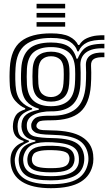

<svg xmlns="http://www.w3.org/2000/svg" viewBox="-20 -785 568 1007"><path d="M246.8 202Q149 202 95.1 167.9Q41.2 133.8 35.5 69Q34.5 56 35.2 45.5Q36 35 38.5 25Q43.5 3.8 60.8 -13.9Q78 -31.5 103.5 -40V-46Q80 -52.8 66.1 -67Q52.2 -81.2 48.5 -107Q47.5 -113.5 47.5 -120.8Q47.5 -128 48.5 -136.8Q51.5 -161.8 63.6 -180.9Q75.8 -200 112.2 -211.5V-217.5Q86.5 -227 60.6 -255.6Q34.8 -284.2 31.5 -337Q30.8 -349.5 30.4 -361Q30 -372.5 30 -383.8Q30 -395 30.4 -406.4Q30.8 -417.8 31.5 -430Q37.2 -526.5 90.1 -568.2Q143 -610 247.5 -610Q311 -610 343.9 -593.2Q376.8 -576.5 389.8 -549H395.8Q410.8 -574 436.4 -585Q462 -596 487.5 -598.5Q513 -601 527.5 -600V-576Q468.2 -577.2 436.8 -562.1Q405.2 -547 392.2 -515.5H386.2Q376.2 -548.2 345.2 -567.1Q314.2 -586 247.5 -586Q158.8 -586 112.6 -549.5Q66.5 -513 61.5 -429Q60.5 -412.2 60.1 -397.8Q59.8 -383.2 60.1 -368.9Q60.5 -354.5 61.5 -338Q65 -282.2 89.8 -254.6Q114.5 -227 148.5 -217.2V-211.2Q112.2 -200.5 94.5 -183Q76.8 -165.5 73 -136.5Q72 -127.8 72.1 -121.5Q72.2 -115.2 73.2 -106.8Q76 -82.2 87.8 -70.5Q99.5 -58.8 131.5 -47.2V-41.2Q99.5 -27.8 84.4 -12Q69.2 3.8 62.8 25Q59.8 34.8 58.1 44.6Q56.5 54.5 58.2 68.5Q65.2 127 111.1 154Q157 181 246.8 181Q341 181 386 153.5Q431 126 442 68.5Q444 59.2 443.9 47.6Q443.8 36 441.8 25Q432 -28.5 388.1 -52.4Q344.2 -76.2 252.8 -78Q214 -78.8 193.4 -82Q172.8 -85.2 163.2 -91.4Q153.8 -97.5 148.2 -106Q144.8 -111.8 143.9 -122Q143 -132.2 145 -138Q154.5 -164 176 -171.4Q197.5 -178.8 247.5 -178Q332.8 -176.8 378 -214.2Q423.2 -251.8 429.5 -338Q430.8 -353.8 431.2 -370.6Q431.8 -387.5 431.6 -404.9Q431.5 -422.2 430.5 -439.8Q428.8 -476.8 453.2 -494.2Q477.8 -511.8 527.5 -509V-485Q489.8 -486.2 473 -476.1Q456.2 -466 457.5 -440Q458.5 -422.5 458.6 -404.9Q458.8 -387.2 458.2 -370.1Q457.8 -353 456.5 -337Q449.5 -240 399.9 -197Q350.2 -154 247.5 -154Q219 -154 204 -152.4Q189 -150.8 182.4 -146Q175.8 -141.2 171.8 -131.5Q171 -129.8 170.9 -124.8Q170.8 -119.8 173.2 -116.2Q178.2 -110 184.6 -106.9Q191 -103.8 206.2 -102.6Q221.5 -101.5 252.8 -101Q355.8 -99.5 408.6 -67.5Q461.5 -35.5 468.5 25.2Q469.8 36.8 469.8 48.5Q469.8 60.2 468.5 69Q458.2 134.8 403.9 168.4Q349.5 202 246.8 202ZM246.8 139Q302.5 139 333.2 128.8Q364 118.5 377.1 102.4Q390.2 86.2 392.8 68.8Q394.2 58 393.9 46.4Q393.5 34.8 391 24.5Q386 3 369.2 -10.1Q352.5 -23.2 323.5 -30Q294.5 -36.8 252.8 -38.8Q185.2 -42.2 152.1 -27.1Q119 -12 106 25.2Q103 34 101.8 43.9Q100.5 53.8 103 69.5Q109.5 108 144.8 123.5Q180 139 246.8 139ZM246.8 119Q185.8 119 158 106.8Q130.2 94.5 125 69Q122.5 56 123.6 45.4Q124.8 34.8 128.2 25Q137.5 0.5 165.1 -10.5Q192.8 -21.5 254.2 -20.5Q289.5 -20 312.6 -15.1Q335.8 -10.2 349 -0.5Q362.2 9.2 367.2 25Q371 36.2 371.1 47.4Q371.2 58.5 368 69.2Q360.2 95.8 332.2 107.4Q304.2 119 246.8 119ZM246.8 97Q274 97 292.8 94.6Q311.5 92.2 322.9 86.1Q334.2 80 339.5 69Q344.2 59.2 344.6 47.8Q345 36.2 338.5 25Q334.2 17.5 324 12.8Q313.8 8 296.4 5.5Q279 3 252.8 2.5Q206.5 1.5 183.9 7.8Q161.2 14 155 24.2Q147.8 36.2 147.1 48Q146.5 59.8 150.5 69Q157.2 84 179.6 90.5Q202 97 246.8 97ZM246.8 161Q159.5 161 122.2 138.8Q85 116.5 79 68.2Q77.2 54.2 78.5 44Q79.8 33.8 82 24.5Q88.5 -1.5 107.5 -17.4Q126.5 -33.2 165.5 -42.5V-48.5Q134.5 -52.8 117.6 -66.2Q100.8 -79.8 94.2 -106.8Q92.5 -114.2 92.4 -120.6Q92.2 -127 93.2 -137Q96.5 -167.2 117.8 -184Q139 -200.8 183.5 -209.2V-215.2Q141.8 -226.8 118.2 -255Q94.8 -283.2 91.2 -341Q90.2 -357 90 -370.6Q89.8 -384.2 90.2 -397.8Q90.8 -411.2 91.5 -426.5Q95.8 -495 132.4 -528.5Q169 -562 247.5 -562Q306.2 -562 337.6 -542.5Q369 -523 381.2 -477.2H387.2Q399.8 -507.2 416 -524.4Q432.2 -541.5 458.6 -548.5Q485 -555.5 527.5 -555.5V-531.5Q463 -534.2 430.6 -509.4Q398.2 -484.5 402 -435.2Q403 -423.5 403 -404.9Q403 -386.2 402.8 -368.5Q402.5 -350.8 401.8 -341.5Q396.5 -267.8 358 -233.8Q319.5 -199.8 247.5 -201Q224.2 -201.5 197.2 -196.4Q170.2 -191.2 149.2 -178.6Q128.2 -166 122.2 -143.5Q120.2 -135.8 120.5 -125Q120.8 -114.2 122.5 -107.8Q131.5 -76.8 162.8 -69.2Q194 -61.8 252.8 -60.8Q306.8 -60 341.6 -51.1Q376.5 -42.2 395.4 -23.6Q414.2 -5 420 25.2Q422 35.8 422.1 47.1Q422.2 58.5 420.2 69.2Q411.5 118.8 367.4 139.9Q323.2 161 246.8 161ZM247.5 -228Q305 -228 336.6 -254.9Q368.2 -281.8 372.8 -343.5Q373.8 -355.2 374.1 -368.6Q374.5 -382 374.5 -396.4Q374.5 -410.8 373.8 -425.2Q370.8 -485.8 338.6 -511.9Q306.5 -538 247.5 -538Q189 -538 157 -511.6Q125 -485.2 121.2 -424.5Q120 -404.2 120.1 -382.6Q120.2 -361 121.2 -342.5Q124.8 -283.2 157.1 -255.6Q189.5 -228 247.5 -228ZM247.5 -252Q204.5 -252 179.4 -273.4Q154.2 -294.8 151.2 -344.2Q150 -366.2 150.1 -384.9Q150.2 -403.5 151.2 -422.2Q154.2 -471.5 179.2 -492.8Q204.2 -514 247.5 -514Q291.2 -514 316.2 -493.1Q341.2 -472.2 343.8 -424Q344.5 -411.2 344.5 -398.5Q344.5 -385.8 344.1 -372.5Q343.8 -359.2 342.8 -344.8Q339.2 -295.2 314.2 -273.6Q289.2 -252 247.5 -252ZM247.5 -276Q273.5 -276 291.8 -292.1Q310 -308.2 312.8 -347.5Q313.8 -360.2 314.1 -371.6Q314.5 -383 314.5 -395.2Q314.5 -407.5 313.8 -422.5Q312 -458.8 293.9 -474.4Q275.8 -490 247.5 -490Q219.5 -490 201.5 -474Q183.5 -458 181.2 -421Q180.2 -401.5 180.1 -384.1Q180 -366.8 181.2 -346Q183.5 -308.5 201.5 -292.2Q219.5 -276 247.5 -276ZM171.8 -741V-765H321.8V-741ZM171.8 -645V-669H321.8V-645ZM171.8 -693V-717H321.8V-693Z"/></svg>

Font: Big Shoulders Inline Text Thin Black
Style: Regular
Weight: 900
Version: Version 2.002